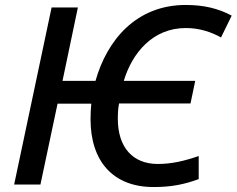

<svg xmlns="http://www.w3.org/2000/svg" viewBox="-20 -744 954 774"><path d="M599 10C672 10 724 -1 781 -22V-115C723 -95 672 -83 616 -83C517 -83 455 -148 455 -265C455 -287 456 -307 460 -327H748L767 -418H479C513 -531 596 -631 729 -631C786 -631 833 -614 871 -593L914 -681C860 -710 801 -724 729 -724C528 -724 411 -581 365 -418H232L294 -714H188L37 0H143L212 -326H348C346 -305 345 -284 345 -263C345 -95 435 10 599 10Z"/></svg>

Font: Noto Sans Medium
Style: Italic
Weight: 500
Italic angle: -12°
Designer: Monotype Design Team
Foundry: Monotype Imaging Inc.
Version: Version 2.013